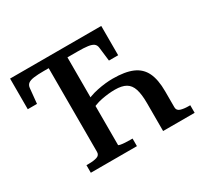

<svg xmlns="http://www.w3.org/2000/svg" viewBox="-145 -914 1186 1118"><g transform="rotate(-30 448.0 -355.0)"><path d="M553 -411Q635 -411 685 -389.5Q735 -368 758 -320.5Q781 -273 781 -194V-87Q781 -65 802.5 -58Q824 -51 857 -51H867V0H655V-188Q655 -247 643.5 -282.5Q632 -318 605 -333.5Q578 -349 532 -349Q489 -349 440.5 -339.5Q392 -330 347 -303V-362Q392 -388 448 -399.5Q504 -411 553 -411ZM169 0V-51H185Q218 -51 239.5 -58Q261 -65 261 -87V-650H227Q187 -650 161 -646.5Q135 -643 122.5 -633.5Q110 -624 108 -605L98 -504H36V-710H649V-513H587L576 -605Q574 -624 561.5 -633.5Q549 -643 523.5 -646.5Q498 -650 457 -650H387V-61Q387 -58 399.5 -55.5Q412 -53 430 -52Q448 -51 465 -51H479V0Z"/></g></svg>

Font: Roboto Serif 36pt Medium
Style: Regular
Weight: 500
Designer: Greg Gazdowicz
Foundry: Commercial Type
Version: Version 1.008